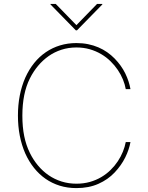

<svg xmlns="http://www.w3.org/2000/svg" viewBox="-20 -959 763 989"><path d="M110.4 -559.3Q129.6 -601.6 156.2 -634.6Q182.9 -667.6 216.3 -690.3Q249.6 -713.1 289.2 -725.1Q328.8 -737.2 373.6 -737.2Q405.5 -737.2 433.9 -731.4Q462.4 -725.5 486.9 -715Q511.4 -704.5 532.1 -690Q552.9 -675.4 570.3 -657.7Q605.8 -621.1 625.5 -580.4Q645.2 -539.8 652 -500H627.8Q623.6 -524.1 613.3 -549.4Q603 -574.6 587 -598.4Q571 -622.2 549.5 -643.3Q528.1 -664.4 501.2 -680.2Q474.4 -696 442.5 -705.3Q410.5 -714.5 373.6 -714.5Q332.7 -714.5 296.9 -702.9Q261 -691.4 230.8 -670.3Q200.6 -649.1 176.1 -619.9Q151.6 -590.6 133.9 -555Q95.2 -478 95.2 -363.6Q95.2 -304.7 104.8 -257.8Q114.3 -210.9 133.9 -171.2Q151.3 -135.7 175.8 -106.4Q200.3 -77.1 230.6 -56.3Q261 -35.5 297.1 -24.1Q333.1 -12.8 373.6 -12.8Q410.9 -12.8 442.8 -21.8Q474.8 -30.9 501.6 -46.7Q528.4 -62.5 549.7 -83.5Q571 -104.4 586.8 -128.2Q602.6 -152 612.9 -177.4Q623.2 -202.8 627.8 -227.3H652Q645.2 -188.6 625 -147.7Q604.8 -106.9 570.3 -70.3Q536.2 -34.1 486.9 -12.1Q437.5 9.9 373.6 9.9Q327.8 9.9 287.8 -2.5Q247.9 -14.9 214.7 -38Q181.5 -61.1 155.2 -94.1Q128.9 -127.1 110.4 -168Q72.4 -254.6 72.4 -363.6Q72.4 -472.7 110.4 -559.3ZM240.1 -938.9H267L373.6 -829.5L480.1 -938.9H507.1V-936.1L376.4 -802.6H370.7L240.1 -936.1Z"/></svg>

Font: Inter P Thin
Style: Regular
Weight: 100
Designer: Rasmus Andersson
Foundry: rsms
Version: Version 3.018;git-588b23468